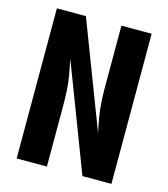

<svg xmlns="http://www.w3.org/2000/svg" viewBox="-110 -822 796 908"><g transform="rotate(15 288.0 -367.5)"><path d="M56 0H204V-294Q204 -332 202 -370Q200 -408 193.5 -445.5Q187 -483 179 -521L378 0H520V-735H372V-441Q372 -403 374 -365Q376 -327 382.5 -289.5Q389 -252 397 -215L198 -735H56Z"/></g></svg>

Font: Iosevka Sparkle Heavy
Style: Regular
Weight: 900
Designer: Belleve Invis
Foundry: Belleve Invis
Version: Version 4.5.0; ttfautohint (v1.8.3)